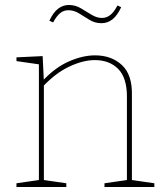

<svg xmlns="http://www.w3.org/2000/svg" viewBox="-20 -750 663 770"><path d="M46 0V-15L143 -29L136 -21V-499L143 -491L46 -505V-520L151 -525L156 -424L152 -427Q202 -480 257 -504Q312 -528 361 -528Q427 -528 469 -489Q511 -450 509 -368V-21L502 -29L599 -15V0H399V-15L496 -29L489 -21V-363Q489 -438 454 -473.5Q419 -509 360 -509Q314 -509 259 -483.5Q204 -458 152 -403L156 -414V-21L149 -29L246 -15V0ZM387 -657Q361 -657 339.5 -670Q318 -683 297.5 -696Q277 -709 254 -709Q236 -709 221.5 -697.5Q207 -686 193 -660L178 -667Q194 -701 213.5 -715.5Q233 -730 256 -730Q282 -730 304 -717Q326 -704 347 -691Q368 -678 389 -678Q407 -678 422 -689.5Q437 -701 451 -728L466 -721Q450 -687 430.5 -672Q411 -657 387 -657Z"/></svg>

Font: Bitter Thin
Style: Regular
Weight: 100
Designer: Sol Matas, and Bitter project Authors
Foundry: Sol Matas
Version: Version 2.002